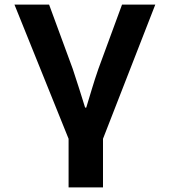

<svg xmlns="http://www.w3.org/2000/svg" viewBox="-20 -595 740 837"><path d="M279 10V222H429V10L657 -575H512L409 -295C388 -235 373 -181 356 -126H351C334 -181 317 -235 297 -295L194 -575H43Z"/></svg>

Font: Kawkab Mono
Style: Bold
Weight: 700
Monospace: yes
Designer: Abdullah Arif
Foundry: Abdullah Arif
Version: Version 1.000;PS 000.500;hotconv 1.0.88;makeotf.lib2.5.64775